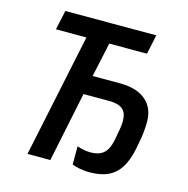

<svg xmlns="http://www.w3.org/2000/svg" viewBox="-106 -817 910 927"><g transform="rotate(15 349.0 -353.0)"><path d="M334 -6.8V-98.1Q369.6 -85.9 400.4 -85.9Q431.2 -85.9 451.2 -95.7Q471.2 -105.5 483.2 -126.7Q495.1 -147.9 501.5 -184.1L505.9 -209.5Q513.7 -247.1 513.7 -272.9Q513.7 -313 492.2 -331.1Q470.7 -349.1 424.8 -349.1H296.4L224.1 0H109.9L239.3 -616.7H86.9L107.9 -713.9H562.5L542 -616.7H353.5L316.4 -444.8H453.6Q537.1 -444.8 582.3 -406.2Q627.4 -367.7 627.4 -299.8Q627.4 -246.6 617.2 -197.3L610.4 -160.6Q598.1 -100.6 575 -63.7Q551.8 -26.9 514.4 -9.3Q477.1 8.3 420.4 8.3Q398.9 8.3 375.5 4.2Q352.1 0 334 -6.8Z"/></g></svg>

Font: Viking Open Sans Light
Style: Bold Italic
Weight: 600
Italic angle: -12°
Foundry: Ascender Corporation
Version: Version 2.000